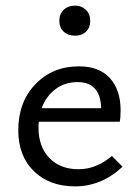

<svg xmlns="http://www.w3.org/2000/svg" viewBox="-20 -657 495 683"><path d="M247 -530Q222 -530 206.5 -544.5Q191 -559 191 -583Q191 -607 206.5 -622Q222 -637 247 -637Q270 -637 285.5 -622Q301 -607 301 -583Q301 -559 286 -544.5Q271 -530 247 -530ZM378 -102 416 -64Q341 6 247 6Q156 6 100.5 -48Q45 -102 45 -194Q45 -294 106 -357.5Q167 -421 261 -421Q333 -421 371 -379Q409 -337 409 -265Q409 -238 406 -224H118Q117 -217 117 -203Q117 -135 155.5 -95Q194 -55 260 -55Q322 -55 378 -102ZM256 -365Q211 -365 177.5 -340Q144 -315 128 -272H340Q337 -365 256 -365Z"/></svg>

Font: EauTest Medium
Style: Regular
Weight: 500
Designer: Christian Thalmann (Catharsis Fonts)
Version: Version 0.001;PS 000.001;hotconv 1.0.88;makeotf.lib2.5.64775